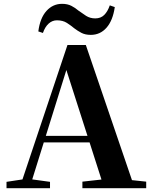

<svg xmlns="http://www.w3.org/2000/svg" viewBox="-20 -982 794 1002"><path d="M180 -818Q189 -888 222.5 -925Q256 -962 304 -962Q332 -962 352.5 -951.5Q373 -941 389 -927Q408 -913 429 -899.5Q450 -886 477 -886Q506 -886 524 -904Q542 -922 553 -954L579 -945Q569 -875 536 -837.5Q503 -800 454 -800Q425 -800 405 -810.5Q385 -821 368 -834Q350 -849 329 -862.5Q308 -876 277 -876Q253 -876 234 -859Q215 -842 204 -810ZM14 0V-33L113 -48H132L241 -33V0ZM82 0 332 -747H428L683 0H524L315 -652H336L333 -638L134 0ZM194 -239 202 -273H522L530 -239ZM410 0V-34L545 -49H602L743 -34V0Z"/></svg>

Font: Noto Serif TC ExtraLight ExtraBold
Style: Regular
Weight: 800
Version: Version 2.002-H1;hotconv 1.1.0;makeotfexe 2.6.0